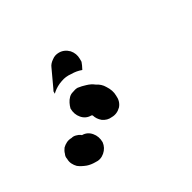

<svg xmlns="http://www.w3.org/2000/svg" viewBox="-73 -81 280 280"><g transform="rotate(-30 67.5 59.5)"><path d="M6 94Q1 94 -3 96Q-7 98 -10 101Q-13 105 -14 109Q-16 113 -15 117Q-15 122 -13 126Q-11 130 -8 133Q-3 137 5 140Q11 142 18 142Q27 143 34 137Q41 131 42 122Q42 112 36 105Q30 98 21 98Q20 97 20 97Q17 95 13 94Q9 93 6 94ZM72 97Q81 97 88 90Q94 83 93 73Q93 64 87 55Q83 48 75 44Q70 40 63 38Q57 36 50 35Q46 35 41 37Q37 38 34 41Q31 44 29 48Q27 52 26 56Q26 66 32 73Q38 80 47 80Q48 80 49 81Q51 88 57 93Q64 98 72 97ZM52 13Q61 13 69 16Q69 16 69 16L72 10Q73 7 74 5Q74 2 74 0Q74 -9 68 -16Q61 -23 52 -23Q45 -23 40 -19Q34 -15 32 -10L19 18Q18 20 17 22Q17 24 17 26Q18 25 19 24Q26 18 35 15Q43 12 52 13Z"/></g></svg>

Font: FRB American Cursive Guidelines Arrows Dashed Extrabold
Style: Bold Italic
Weight: 800
Italic angle: -25°
Version: Version 2.0;Modular Font Editor K font №1